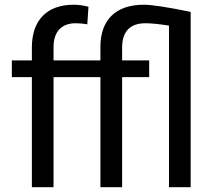

<svg xmlns="http://www.w3.org/2000/svg" viewBox="-20 -780 894 800"><path d="M203.1 0V-458.5H398.4V0H488.8V-458.5H601.6V-528.3H488.8V-580.6C488.8 -648.9 521.5 -683.1 586.4 -683.1C611.3 -683.1 643.6 -679.7 684.1 -673.3V0H774.4V-730.5C677.2 -750.5 611.8 -760.3 579.1 -760.3C463.9 -760.3 398.9 -698.7 398.4 -585.9V-528.3H203.1V-584C203.1 -647.9 236.3 -683.1 294.9 -683.1C312 -683.1 328.6 -681.6 343.8 -678.7L348.6 -752C328.1 -757.3 307.6 -760.3 286.6 -760.3C175.8 -760.3 112.8 -695.8 112.8 -582.5V-528.3H29.3V-458.5H112.8V0Z"/></svg>

Font: Shabnam
Style: Regular
Weight: 400
Foundry: DejaVu fonts team - Redesigned by Saber Rastikerdar - Based on Vazir font
Version: Version 5.0.1